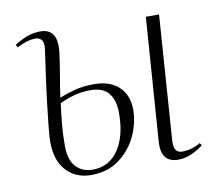

<svg xmlns="http://www.w3.org/2000/svg" viewBox="-65 -597 768 686"><g transform="rotate(-10 319.0 -254.5)"><path d="M213 14Q158 14 123.5 -23Q89 -60 89 -128Q89 -148 93 -185.5Q97 -223 102.5 -270Q108 -317 115 -366Q122 -415 128 -458Q131 -482 122.5 -491.5Q114 -501 99 -501Q87 -501 71 -496.5Q55 -492 33 -481L28 -491Q48 -504 71.5 -513.5Q95 -523 122 -523Q189 -523 176 -432Q171 -394 164.5 -356.5Q158 -319 152 -277Q178 -288 208.5 -296Q239 -304 279 -304Q336 -304 368.5 -273.5Q401 -243 401 -190Q401 -142 379 -95Q357 -48 315 -17Q273 14 213 14ZM528 14Q498 14 483 -4.5Q468 -23 471 -63L503 -509H551L519 -56Q516 -12 548 -12Q582 -12 614 -31L620 -22Q604 -9 580 2.5Q556 14 528 14ZM222 -4Q281 -4 315 -53.5Q349 -103 349 -187Q349 -234 328 -259.5Q307 -285 263 -285Q230 -285 203 -277.5Q176 -270 150 -258Q145 -221 141.5 -183.5Q138 -146 138 -105Q138 -54 161 -29Q184 -4 222 -4Z"/></g></svg>

Font: Display Extralight
Style: Italic
Weight: 200
Italic angle: -2°
Designer: Latin by Veronika Burian and Jose Scaglione. Greek by Irene Vlachou. Cyrillic by Vera Evstafieva
Foundry: TypeTogether
Version: Version 3.002